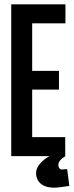

<svg xmlns="http://www.w3.org/2000/svg" viewBox="-20 -723 341 889"><path d="M32 -703V0H209C178 17 147 47 147 77C147 124 183 146 229 146C245 146 269 143 301 138L291 60C288 60 271 61 267 62C257 62 250 52 250 41C250 27 261 13 283 0H280H282V-88H129V-308H253V-395H129V-615H283V-703Z"/></svg>

Font: Modon Arabic
Style: Bold
Weight: 700
Designer: Ahmedzaza
Foundry: Ahmedzaza
Version: Version 2.010